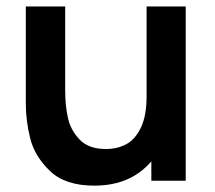

<svg xmlns="http://www.w3.org/2000/svg" viewBox="-20 -560 666 595"><path d="M60 -238.5V-540H182V-279.8Q182 -233 190.5 -194.7Q198.9 -156.3 227 -127.2Q255 -98.2 308.2 -98.2Q342.8 -98.2 370.7 -112.8Q398.5 -127.3 416.4 -164Q434.3 -200.7 434.3 -262.5L505.8 -231.8Q505.8 -162.1 478.8 -106Q451.8 -49.8 399.2 -17.2Q346.5 15.3 272.3 15.3Q181.8 15.3 134.7 -30.3Q87.5 -75.8 73.8 -130.5Q60 -185.2 60 -238.5ZM449 -167.5H434.3V-540H555.5V0H449Z"/></svg>

Font: Tap Sans
Style: Regular
Weight: 400
Designer: Tap Payments
Foundry: Tap Payments
Version: Version 1.001;Glyphs 3.1.2 (3151)